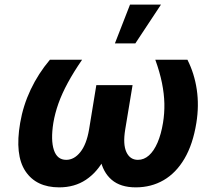

<svg xmlns="http://www.w3.org/2000/svg" viewBox="-20 -806 943 836"><path d="M197.3 -545.9H337.5Q300.4 -492.1 275 -445Q249.5 -397.9 234.4 -355.3Q219.3 -312.6 212.3 -271.3Q200.4 -196.1 214.6 -153Q228.7 -110 268.4 -110Q302.9 -110 329.9 -143.9Q356.9 -177.8 367.8 -242.2L399.4 -435.2H510.2L480.5 -256.8Q467.2 -176.2 435.4 -116.2Q403.6 -56.2 354.1 -23.2Q304.6 9.8 237.7 9.8Q137.7 9.8 90.8 -60.5Q43.8 -130.9 67.8 -270.9Q80.6 -346.1 113.6 -416Q146.7 -485.8 197.3 -545.9ZM656.2 -545.9H796.1Q826.5 -485.8 836.8 -416Q847.1 -346.1 835 -270.9Q820 -177.7 783.3 -115.3Q746.5 -52.8 692.4 -21.5Q638.4 9.8 571.1 9.8Q504.7 9.8 466.2 -23.2Q427.7 -56.2 416.1 -116.2Q404.5 -176.2 417.8 -256.8L447.1 -435.2H557.2L525.2 -242.2Q514.6 -177.8 530.3 -143.9Q546 -110 580.5 -110Q607 -110 628.7 -129.4Q650.3 -148.8 666 -185.1Q681.6 -221.3 689.8 -271.3Q696.6 -312.6 695.7 -355.3Q694.7 -397.9 685.2 -445Q675.7 -492.1 656.2 -545.9ZM480.3 -617 546.1 -785.9H680.9L569.3 -617Z"/></svg>

Font: Inter Tight
Style: Italic
Weight: 400
Italic angle: -9.39999°
Designer: Rasmus Andersson
Foundry: rsms
Version: Version 3.002